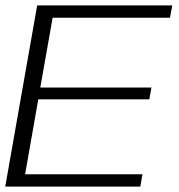

<svg xmlns="http://www.w3.org/2000/svg" viewBox="-24 -695 668 715"><path d="M-4.5 0H498.5L506.5 -46H69.5L118.5 -325H532L540 -369H126L172 -629H609L617.5 -675H114.5Z"/></svg>

Font: Anybody SemiExpanded Light
Style: Italic
Weight: 300
Width: 6
Italic angle: -10°
Version: Version 1.113;gftools[0.9.25]